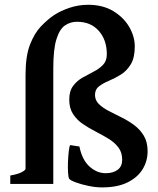

<svg xmlns="http://www.w3.org/2000/svg" viewBox="-20 -777 669 811"><path d="M411.1 14.6Q384.3 14.6 353.8 8.3Q323.2 2 300.3 -6.6Q277.3 -15.1 272.5 -21.5Q269 -25.9 267.6 -46.4Q266.1 -66.9 267.1 -92.3Q268.1 -117.7 270.5 -138.4Q272.9 -159.2 276.4 -164.1L315.4 -158.2Q326.7 -102.1 357.9 -73.7Q389.2 -45.4 426.3 -45.4Q458 -45.4 477.1 -59.8Q496.1 -74.2 496.1 -102.5Q496.1 -133.3 480 -154.3Q463.9 -175.3 438.5 -190.9Q413.1 -206.5 384.3 -221.2Q355.5 -235.8 330.1 -253.2Q304.7 -270.5 288.6 -295.2Q272.5 -319.8 272.5 -356Q272.5 -392.1 288.6 -413.8Q304.7 -435.5 328.4 -449Q352.1 -462.4 375.5 -474.4Q398.9 -486.3 415 -502.9Q431.2 -519.5 431.2 -547.9Q431.2 -608.4 397.2 -646.7Q363.3 -685.1 305.2 -685.1Q277.3 -685.1 254.6 -669.7Q231.9 -654.3 218.5 -611.8Q205.1 -569.3 205.1 -488.8V0H23.4V-35.6Q56.6 -41.5 72.3 -50Q87.9 -58.6 87.9 -64.5V-461.9Q87.9 -540.5 106.9 -589.1Q126 -637.7 153.6 -666.3Q181.2 -694.8 206.5 -711.9Q234.9 -731 273.2 -743.9Q311.5 -756.8 352.1 -756.8Q414.1 -756.8 458.3 -730.2Q502.4 -703.6 525.9 -663.1Q549.3 -622.6 549.3 -581.1Q549.3 -533.2 532.5 -505.4Q515.6 -477.5 490.5 -461.9Q465.3 -446.3 440.2 -435.8Q415 -425.3 398.2 -412.4Q381.3 -399.4 381.3 -376Q381.3 -353.5 397.5 -337.6Q413.6 -321.8 438.7 -308.6Q463.9 -295.4 492.4 -281.5Q521 -267.6 546.1 -249Q571.3 -230.5 587.4 -203.9Q603.5 -177.2 603.5 -138.2Q603.5 -96.7 582.3 -62Q561 -27.3 518.3 -6.3Q475.6 14.6 411.1 14.6Z"/></svg>

Font: David Libre
Style: Bold
Weight: 700
Designer: Ismar David, J. Victor Gaultney, Annie Olsen and Meir Sadan
Foundry: Monotype Imaging Inc. & SIL International
Version: Version 1.100; ttfautohint (v1.8.4.7-5d5b)